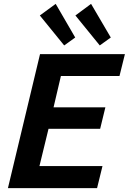

<svg xmlns="http://www.w3.org/2000/svg" viewBox="-20 -973 666 993"><path d="M21 0 187 -693H626L598 -580H295L257 -418H525L498 -307H231L184 -114H510L482 0ZM496 -738 370 -893 451 -953 553 -779ZM312 -738 186 -893 268 -953 369 -779Z"/></svg>

Font: Ubuntu Sans
Style: Bold Italic
Weight: 700
Italic angle: -13.5°
Designer: Dalton Maag Ltd
Foundry: Dalton Maag Ltd
Version: Version 1.006